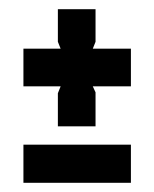

<svg xmlns="http://www.w3.org/2000/svg" viewBox="-20 -590 336 418"><path d="M188 -315H106V-387L112 -402H31V-484H112L106 -499V-570H188V-499L182 -484H265V-402H182L188 -389ZM31 -275H265V-192H31Z"/></svg>

Font: Economica
Style: Bold
Weight: 700
Designer: Vicente Lamonaca
Foundry: Vicente Lamonaca
Version: Version 1.100